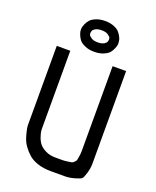

<svg xmlns="http://www.w3.org/2000/svg" viewBox="-178 -1101 974 1202"><g transform="rotate(20 309.0 -500.0)"><path d="M310 -795Q276 -795 250 -806Q224 -817 212.5 -830Q201 -843 194 -860.5Q187 -878 186 -885.5Q185 -893 185 -898Q185 -903 186 -910.5Q187 -918 194 -935Q201 -952 213 -965.5Q225 -979 250.5 -989.5Q276 -1000 310 -1000Q345 -1000 370.5 -989.5Q396 -979 408 -964Q420 -949 427 -934Q434 -919 434 -908L435 -898Q435 -894 434.5 -887Q434 -880 427 -862Q420 -844 408.5 -830.5Q397 -817 371 -806Q345 -795 310 -795ZM370 -888 372 -898Q372 -902 370.5 -909Q369 -916 353.5 -927Q338 -938 310 -938Q282 -938 266.5 -928Q251 -918 250 -908L248 -898Q248 -894 249.5 -887Q251 -880 266.5 -869Q282 -858 310 -858Q338 -858 353.5 -868Q369 -878 370 -888ZM309 0Q262 0 224 -12.5Q186 -25 162.5 -45.5Q139 -66 121.5 -90.5Q104 -115 96 -139.5Q88 -164 83.5 -184.5Q79 -205 78 -218V-230V-750H168V-230Q168 -224 169 -214.5Q170 -205 177.5 -181Q185 -157 198.5 -138.5Q212 -120 241 -105Q270 -90 309 -90Q342 -90 356 -90Q370 -90 390 -93Q410 -96 416 -97Q422 -98 431.5 -107.5Q441 -117 442.5 -123.5Q444 -130 447 -149.5Q450 -169 450 -183.5Q450 -198 450 -230V-750H540V-230Q540 -160 540 -131.5Q540 -103 530 -69Q520 -35 512 -27.5Q504 -20 469.5 -10Q435 0 407 0Q379 0 309 0Z"/></g></svg>

Font: Hermit
Style: Regular
Weight: 400
Designer: Pablo Caro
Version: Version 2.000;PS 002.000;hotconv 1.0.88;makeotf.lib2.5.64775